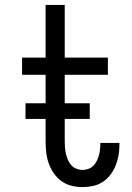

<svg xmlns="http://www.w3.org/2000/svg" viewBox="-20 -755 540 783"><path d="M316 8Q294 8 271.5 2.5Q249 -3 230.5 -16.5Q212 -30 199 -49Q186 -68 178.5 -89.5Q171 -111 168.5 -133.5Q166 -156 166 -179V-450H70V-520H166V-735H244V-520H420V-450H244V-179Q244 -166 245 -153Q246 -140 249 -127.5Q252 -115 257 -103Q262 -91 270.5 -81.5Q279 -72 291.5 -67Q304 -62 316 -62Q328 -62 339.5 -66Q351 -70 359.5 -78Q368 -86 373.5 -96.5Q379 -107 382.5 -118.5Q386 -130 387.5 -142Q389 -154 389 -166V-172H467V-162Q467 -140 463 -119Q459 -98 451 -78.5Q443 -59 429.5 -41.5Q416 -24 398 -12.5Q380 -1 359 3.5Q338 8 316 8ZM84 -270V-334H346V-270Z"/></svg>

Font: Iosevka SS18
Style: Regular
Weight: 400
Monospace: yes
Designer: Belleve Invis
Foundry: Belleve Invis
Version: Version 25.1.1; ttfautohint (v1.8.4)